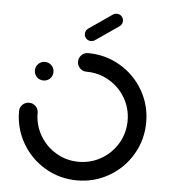

<svg xmlns="http://www.w3.org/2000/svg" viewBox="-51 -737 690 785"><g transform="rotate(5 294.5 -344.5)"><path d="M83.3 -431.1Q83.3 -447 94.4 -458.1Q105.6 -469.3 121.5 -469.3Q137.4 -469.3 148.5 -458.1Q159.6 -447 159.6 -431.1Q159.6 -415.2 148.5 -404.1Q137.4 -393 121.5 -393Q105.6 -393 94.4 -404.1Q83.3 -415.2 83.3 -431.1ZM255.9 -482.2Q255.9 -498.1 267 -509.3Q278.1 -520.4 294.1 -520.4Q365.2 -520.4 425.2 -485.4Q485.2 -450.4 520.2 -390.4Q555.2 -330.4 555.2 -259.3Q555.2 -188.1 520.2 -128.1Q485.2 -68.1 425.2 -33.1Q365.2 1.9 294.1 1.9Q223 1.9 163.1 -33.1Q103.3 -68.1 68.3 -128.1Q33.3 -188.1 33.3 -259.3Q33.3 -275.2 44.4 -286.3Q55.6 -297.4 71.5 -297.4Q87 -297.4 98.3 -286.3Q109.6 -275.2 109.6 -259.3Q109.6 -208.9 134.4 -166.5Q159.3 -124.1 201.5 -99.3Q243.7 -74.4 294.1 -74.4Q344.4 -74.4 386.9 -99.3Q429.3 -124.1 454.1 -166.5Q478.9 -208.9 478.9 -259.3Q478.9 -309.6 454.1 -352Q429.3 -394.4 386.9 -419.3Q344.4 -444.1 294.1 -444.1Q278.1 -444.1 267 -455.2Q255.9 -466.3 255.9 -482.2ZM301.1 -570.7Q289.6 -570.7 281.7 -578.7Q273.7 -586.7 273.7 -597.8Q273.7 -611.5 285.6 -620.4L381.9 -686.7Q388.1 -691.1 397 -691.1Q408.5 -691.1 416.5 -683.1Q424.4 -675.2 424.4 -664.1Q424.4 -650 413 -641.5L316.7 -575.2Q310 -570.7 301.1 -570.7Z"/></g></svg>

Font: 26F Galaxy Hebrew
Style: Bold
Weight: 700
Designer: C₂₉H₂₅N₃O₅
Version: Version 1.000